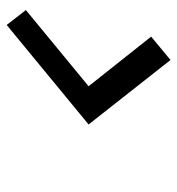

<svg xmlns="http://www.w3.org/2000/svg" viewBox="3 -527 540 586"><g transform="rotate(90 273.0 -234.0)"><path d="M243.2 -234.4 91.8 -425.3 163.1 -484.4 359.9 -234.4 56.2 15.6 10.7 -43Z"/></g></svg>

Font: Anonymous Pro
Style: Bold Italic
Weight: 700
Italic angle: -12°
Monospace: yes
Designer: Mark Simonson
Version: Version 1.003